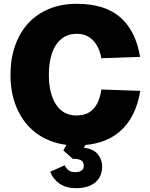

<svg xmlns="http://www.w3.org/2000/svg" viewBox="-20 -746 785 1006"><path d="M378 16Q304 16 241 -9Q178 -34 132.5 -81.5Q87 -129 61 -197.5Q35 -266 35 -354Q35 -438 59 -506.5Q83 -575 128 -624Q173 -673 237.5 -699.5Q302 -726 382 -726Q529 -726 610 -655.5Q691 -585 714 -448L511 -441Q500 -502 466.5 -535.5Q433 -569 382 -569Q345 -569 317.5 -553Q290 -537 272 -508.5Q254 -480 245 -440.5Q236 -401 236 -354Q236 -256 273.5 -198.5Q311 -141 380 -141Q438 -141 470 -176Q502 -211 511 -277L715 -270Q692 -130 608 -57Q524 16 378 16ZM379 240Q327 240 292.5 216.5Q258 193 243 154L319 120Q327 137 339.5 146.5Q352 156 375 156Q395 156 407 147.5Q419 139 419 122Q419 105 407.5 95.5Q396 86 361 86L312 42L341 -10H442L419 28Q470 34 492.5 62Q515 90 515 126Q515 157 504 178.5Q493 200 474.5 213.5Q456 227 431 233.5Q406 240 379 240Z"/></svg>

Font: Geist Black
Style: Regular
Weight: 400
Designer: Basement.studio, Andrés Briganti, Mateo Zaragoza
Foundry: Basement.studio, Vercel, Andrés Briganti, Guido Ferreyra, Mateo Zaragoza
Version: Version 1.401